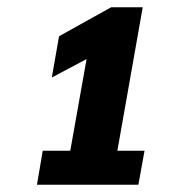

<svg xmlns="http://www.w3.org/2000/svg" viewBox="-20 -718 470 530"><path d="M98 -302H174L219 -555L123 -504L143 -618L287 -698H374L304 -302H379L362 -208H82Z"/></svg>

Font: Sarabun
Style: Bold Italic
Weight: 700
Italic angle: -10°
Designer: Suppakit Chalermlarp | Katatrad Co.,Ltd.
Foundry: Cadson Demak Co.,Ltd.
Version: Version 1.000; ttfautohint (v1.6)